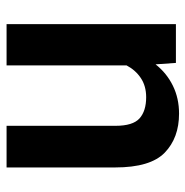

<svg xmlns="http://www.w3.org/2000/svg" viewBox="-10 -568 578 599"><g transform="rotate(90 279.5 -269.0)"><path d="M283.7 -435.5Q249 -435.5 224.1 -418.9Q199.2 -402.3 184.6 -374.5V0H55.7V-528.3H176.8L181.2 -464.8Q208.5 -499.5 247.8 -518.8Q287.1 -538.1 335 -538.1Q410.6 -538.1 456.8 -493.4Q502.9 -448.7 502.9 -338.9V0H373V-339.8Q373 -394 349.9 -414.8Q326.7 -435.5 283.7 -435.5Z"/></g></svg>

Font: Vazirmatn RD UI SemiBold
Style: Regular
Weight: 600
Designer: Saber Rastikerdar
Foundry: Saber Rastikerdar
Version: Version 33.003